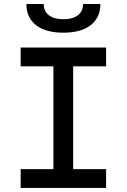

<svg xmlns="http://www.w3.org/2000/svg" viewBox="-20 -928 626 948"><path d="M82 0V-92.8H243.7V-600.6H82V-693.4H503.9V-600.6H341.3V-92.8H503.9V0ZM293 -766.6Q206.1 -766.6 158.2 -803.7Q110.4 -840.8 110.4 -908.2H195.8Q195.8 -872.6 221.4 -852.8Q247.1 -833 293 -833Q339.4 -833 364.7 -852.8Q390.1 -872.6 390.1 -908.2H475.6Q475.6 -840.8 427.7 -803.7Q379.9 -766.6 293 -766.6Z"/></svg>

Font: Caskaydia Cove
Style: Regular
Weight: 400
Monospace: yes
Designer: Aaron Bell
Foundry: Saja Typeworks
Version: Version 4.300; ttfautohint (v1.8.3)